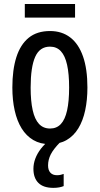

<svg xmlns="http://www.w3.org/2000/svg" viewBox="-20 -702 492 948"><path d="M411.6 -270Q411.6 -208.5 400.6 -157.2Q389.6 -106 366.9 -68.6Q344.2 -31.2 309.1 -10.7Q273.9 9.8 225.1 9.8Q179.2 9.8 144.5 -10.5Q109.9 -30.8 86.9 -67.9Q64 -105 52.5 -156.5Q41 -208 41 -270Q41 -357.4 60.8 -419.7Q80.6 -481.9 121.6 -515.4Q162.6 -548.8 227.1 -548.8Q285.6 -548.8 326.9 -517.1Q368.2 -485.4 389.9 -423.3Q411.6 -361.3 411.6 -270ZM131.3 -269.5Q131.3 -203.1 141.4 -158Q151.4 -112.8 172.6 -90.1Q193.8 -67.4 227.1 -67.4Q259.8 -67.4 280.5 -89.6Q301.3 -111.8 311.3 -157Q321.3 -202.1 321.3 -270Q321.3 -336.9 311.3 -381.8Q301.3 -426.8 280.5 -449.2Q259.8 -471.7 226.6 -471.7Q176.3 -471.7 153.8 -421.4Q131.3 -371.1 131.3 -269.5ZM350.6 -682.1V-615.2H102.5V-682.1ZM217.3 114.7Q217.3 138.2 228.8 150.6Q240.2 163.1 261.2 163.1Q272.9 163.1 280.8 160.9Q288.6 158.7 294.4 156.7V216.8Q285.2 220.7 272.5 223.1Q259.8 225.6 243.7 225.6Q194.3 225.6 169.7 201.2Q145 176.8 145 131.3Q145 106.4 154.3 81.3Q163.6 56.2 182.1 32.2Q200.7 8.3 227.5 -12.7L277.3 0Q243.7 34.2 230.5 60.5Q217.3 86.9 217.3 114.7Z"/></svg>

Font: Open Sans Condensed Medium
Style: Regular
Weight: 500
Width: 3
Designer: Monotype Design Team
Foundry: Monotype Imaging Inc.
Version: Version 3.000